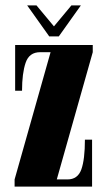

<svg xmlns="http://www.w3.org/2000/svg" viewBox="-20 -690 398 710"><path d="M34 0V-26.5L167 -497H128.5Q88 -497 74.8 -458Q61.5 -419 61.5 -354.5H36V-523.5H323V-497L190 -26.5H229.5Q267.5 -26.5 280.8 -63.5Q294 -100.5 294 -173.5H320.5V0ZM162 -555.5 80.5 -670H115L179.5 -592.5L244 -670H279L197.5 -555.5Z"/></svg>

Font: Imbue 50pt Black
Style: Regular
Weight: 900
Designer: Tyler Finck
Foundry: Etcetera Type Company
Version: Version 1.102; ttfautohint (v1.8.3)